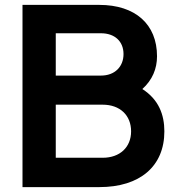

<svg xmlns="http://www.w3.org/2000/svg" viewBox="-20 -765 731 785"><path d="M72 0H386C552 0 652 -85 652 -228C652 -296 629 -358 562 -401C603 -438 622 -484 622 -535C622 -666 533 -745 386 -745H72ZM208 -120V-337H400C470 -337 516 -294 516 -228C516 -163 470 -120 400 -120ZM208 -456V-629H393C449 -629 485 -596 485 -544C485 -492 449 -456 393 -456Z"/></svg>

Font: Mluvka
Style: Bold
Weight: 700
Designer: Modified by Jiří Krblich, Original typeface by Gumpita Rahayu
Foundry: Gumpita Rahayu & Jiří Krblich
Version: Version 2.000;Glyphs 3.1.1 (3134)